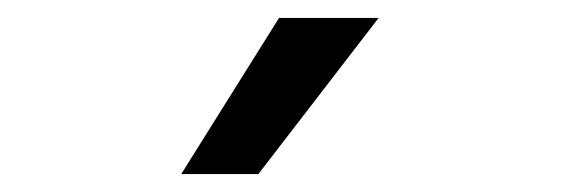

<svg xmlns="http://www.w3.org/2000/svg" viewBox="-20 -781 633 214"><path d="M402 -761 268 -587H182L291 -761Z"/></svg>

Font: Wix Madefor Text Medium
Style: Regular
Weight: 500
Designer: Dalton Maag Ltd
Foundry: Dalton Maag Ltd
Version: Version 3.100